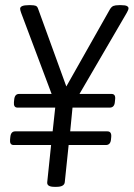

<svg xmlns="http://www.w3.org/2000/svg" viewBox="-20 -722 518 744"><path d="M33 -160Q17 -160 19 -181L20 -191Q22 -213 39 -213H184L194 -305H48Q32 -305 34 -326L35 -336Q37 -358 54 -358H180L62 -672Q58 -683 58 -688Q58 -702 91 -702H99Q112 -702 118.5 -699.5Q125 -697 128 -687L237 -387L406 -686Q412 -696 419.5 -699Q427 -702 441 -702H450Q466 -702 472 -698.5Q478 -695 478 -690Q478 -686 475.5 -681Q473 -676 471 -672L288 -358H412Q429 -358 426 -336L425 -326Q423 -305 405 -305H261L252 -213H396Q413 -213 411 -191L410 -181Q408 -160 390 -160H246L231 -16Q229 2 199 2H191Q161 2 163 -16L178 -160Z"/></svg>

Font: Asap Condensed Condensed Light
Style: Italic
Weight: 300
Width: 3
Italic angle: -6°
Designer: Pablo Cosgaya
Foundry: Omnibus-Type
Version: Version 3.001; ttfautohint (v1.8.4.7-5d5b)